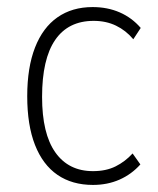

<svg xmlns="http://www.w3.org/2000/svg" viewBox="-20 -515 447 543"><path d="M243 8Q184 8 142.5 -20.5Q101 -49 79 -105Q57 -161 57 -243Q57 -324 79 -380.5Q101 -437 142.5 -466Q184 -495 242 -495Q284 -495 318.5 -480Q353 -465 378 -436L357 -404Q336 -429 308 -442.5Q280 -456 245 -456Q173 -456 136 -402Q99 -348 99 -241Q99 -137 136.5 -84Q174 -31 243 -31Q280 -31 307 -44.5Q334 -58 355 -81L377 -50Q352 -22 318 -7Q284 8 243 8Z"/></svg>

Font: Nunito Sans 10pt Condensed ExtraLight
Style: Regular
Weight: 250
Width: 3
Designer: Vernon Adams
Foundry: Vernon Adams
Version: Version 3.101;gftools[0.9.27]